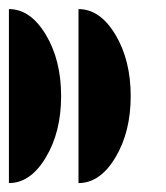

<svg xmlns="http://www.w3.org/2000/svg" viewBox="-20 -411 372 431"><path d="M156.2 0V-390.6Q204.6 -390.6 239 -333.3Q273.4 -275.9 273.4 -195.3Q273.4 -114.7 239 -57.4Q204.6 0 156.2 0ZM0 0V-390.6Q48.3 -390.6 82.8 -333.3Q117.2 -275.9 117.2 -195.3Q117.2 -114.7 82.8 -57.4Q48.3 0 0 0Z"/></svg>

Font: Leporid
Style: Regular
Weight: 400
Designer: GGBotNet
Foundry: GGBotNet
Version: 1.00